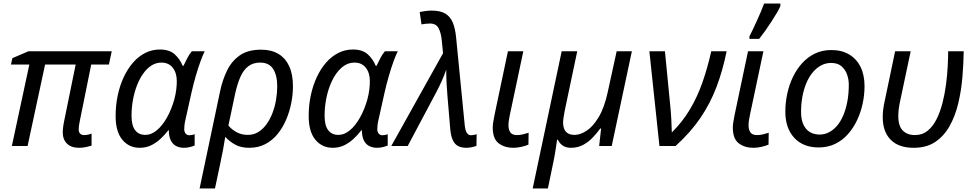

<svg xmlns="http://www.w3.org/2000/svg" viewBox="-20 -826 5504 1086"><path d="M427 10Q383 10 359 -13.5Q335 -37 335 -77Q335 -90 337 -106.5Q339 -123 344 -147L408 -461H235L136 0H47L146 -461H42L50 -497L141 -536H612L596 -461H496L431 -140Q428 -127 426.5 -114Q425 -101 425 -94Q425 -79 433 -70.5Q441 -62 456 -62Q468 -62 479 -64.5Q490 -67 498 -70V-2Q484 2 465.5 6Q447 10 427 10Z M770 10Q710 10 672 -35.5Q634 -81 634 -170Q634 -231 646 -287Q658 -343 680 -390Q702 -437 732.5 -472Q763 -507 801.5 -526.5Q840 -546 884 -546Q938 -546 968 -519Q998 -492 1013 -454H1018Q1026 -471 1038.5 -495.5Q1051 -520 1065 -536H1138Q1127 -515 1113.5 -477.5Q1100 -440 1087 -395Q1074 -350 1064 -306L1029 -149Q1025 -133 1023.5 -119Q1022 -105 1022 -96Q1022 -80 1030 -70.5Q1038 -61 1051 -61Q1057 -61 1065.5 -62.5Q1074 -64 1081 -67V-3Q1073 1 1055.5 5.5Q1038 10 1021 10Q994 10 974.5 -1Q955 -12 945 -34Q935 -56 935 -89H932Q911 -62 886.5 -39.5Q862 -17 833.5 -3.5Q805 10 770 10ZM802 -63Q836 -63 867.5 -89.5Q899 -116 924.5 -161.5Q950 -207 966 -264Q974 -294 977 -320Q980 -346 980 -367Q980 -414 957 -443Q934 -472 893 -472Q863 -472 837.5 -456Q812 -440 791 -411Q770 -382 755 -343.5Q740 -305 732 -261Q724 -217 724 -170Q724 -116 744.5 -89.5Q765 -63 802 -63Z M1226 -315Q1239 -375 1264.5 -427.5Q1290 -480 1336 -512.5Q1382 -545 1457 -545Q1515 -545 1555 -521Q1595 -497 1616 -451Q1637 -405 1637 -338Q1637 -292 1627.5 -243.5Q1618 -195 1599 -150Q1580 -105 1550.5 -68.5Q1521 -32 1481 -11Q1441 10 1390 10Q1344 10 1312 -7Q1280 -24 1254 -52Q1248 -13 1241.5 21.5Q1235 56 1226 98L1196 240H1109ZM1382 -63Q1415 -63 1441.5 -79.5Q1468 -96 1488 -124Q1508 -152 1521.5 -187.5Q1535 -223 1541.5 -262Q1548 -301 1548 -338Q1548 -400 1525 -436Q1502 -472 1451 -472Q1411 -472 1383.5 -450.5Q1356 -429 1339 -389.5Q1322 -350 1310 -296L1272 -116Q1289 -95 1317 -79Q1345 -63 1382 -63Z M1862 10Q1802 10 1764 -35.5Q1726 -81 1726 -170Q1726 -231 1738 -287Q1750 -343 1772 -390Q1794 -437 1824.5 -472Q1855 -507 1893.5 -526.5Q1932 -546 1976 -546Q2030 -546 2060 -519Q2090 -492 2105 -454H2110Q2118 -471 2130.5 -495.5Q2143 -520 2157 -536H2230Q2219 -515 2205.5 -477.5Q2192 -440 2179 -395Q2166 -350 2156 -306L2121 -149Q2117 -133 2115.5 -119Q2114 -105 2114 -96Q2114 -80 2122 -70.5Q2130 -61 2143 -61Q2149 -61 2157.5 -62.5Q2166 -64 2173 -67V-3Q2165 1 2147.5 5.5Q2130 10 2113 10Q2086 10 2066.5 -1Q2047 -12 2037 -34Q2027 -56 2027 -89H2024Q2003 -62 1978.5 -39.5Q1954 -17 1925.5 -3.5Q1897 10 1862 10ZM1894 -63Q1928 -63 1959.5 -89.5Q1991 -116 2016.5 -161.5Q2042 -207 2058 -264Q2066 -294 2069 -320Q2072 -346 2072 -367Q2072 -414 2049 -443Q2026 -472 1985 -472Q1955 -472 1929.5 -456Q1904 -440 1883 -411Q1862 -382 1847 -343.5Q1832 -305 1824 -261Q1816 -217 1816 -170Q1816 -116 1836.5 -89.5Q1857 -63 1894 -63Z M2618 10Q2591 10 2572 0.5Q2553 -9 2542 -31.5Q2531 -54 2527 -93L2511 -282Q2508 -314 2506 -354.5Q2504 -395 2504 -432Q2498 -415 2491.5 -398.5Q2485 -382 2478 -366.5Q2471 -351 2463.5 -335.5Q2456 -320 2448 -305L2286 0H2193L2486 -525L2479 -595Q2475 -639 2461 -666Q2447 -693 2412 -693Q2399 -693 2387 -691.5Q2375 -690 2364 -688L2354 -758Q2368 -761 2386 -763.5Q2404 -766 2422 -766Q2471 -766 2499 -749Q2527 -732 2541 -698.5Q2555 -665 2560 -613L2609 -114Q2611 -98 2615 -86Q2619 -74 2626.5 -67.5Q2634 -61 2644 -61Q2650 -61 2659 -62.5Q2668 -64 2676 -67L2675 -1Q2665 3 2649 6.5Q2633 10 2618 10Z M2884 10Q2834 10 2800.5 -15.5Q2767 -41 2767 -105Q2767 -121 2770.5 -139.5Q2774 -158 2778 -180L2853 -536H2940L2864 -177Q2861 -163 2858.5 -147Q2856 -131 2856 -117Q2856 -93 2866.5 -77.5Q2877 -62 2903 -62Q2920 -62 2935.5 -65.5Q2951 -69 2970 -75L2969 -8Q2956 -2 2931.5 4Q2907 10 2884 10Z M2993 240 3157 -536H3245L3174 -199Q3170 -177 3167.5 -160.5Q3165 -144 3165 -133Q3165 -100 3180.5 -81.5Q3196 -63 3230 -63Q3262 -63 3298 -86.5Q3334 -110 3366 -163Q3398 -216 3417 -303L3468 -536H3554L3440 0H3369L3380 -99H3375Q3357 -74 3333 -48.5Q3309 -23 3278.5 -6.5Q3248 10 3209 10Q3184 10 3165.5 -1Q3147 -12 3135 -36H3131Q3129 -22 3125.5 2Q3122 26 3118 49Q3114 72 3111 86L3079 240Z M3710 0 3653 -536H3741L3771 -230Q3775 -190 3777 -152.5Q3779 -115 3780 -77Q3840 -136 3882 -206.5Q3924 -277 3953 -359.5Q3982 -442 4003 -536H4090Q4068 -427 4032.5 -333.5Q3997 -240 3941 -158Q3885 -76 3801 0Z M4242 10Q4192 10 4158.5 -15.5Q4125 -41 4125 -105Q4125 -121 4128.5 -139.5Q4132 -158 4136 -180L4211 -536H4298L4222 -177Q4219 -163 4216.5 -147Q4214 -131 4214 -117Q4214 -93 4224.5 -77.5Q4235 -62 4261 -62Q4278 -62 4293.5 -65.5Q4309 -69 4328 -75L4327 -8Q4314 -2 4289.5 4Q4265 10 4242 10ZM4219 -620Q4228 -638 4239.5 -662Q4251 -686 4262.5 -711.5Q4274 -737 4284.5 -761.5Q4295 -786 4302 -806H4394V-792Q4388 -777 4374.5 -754Q4361 -731 4344 -704.5Q4327 -678 4308.5 -652Q4290 -626 4274 -606H4219Z M4610 8Q4523 8 4472.5 -46.5Q4422 -101 4422 -195Q4422 -244 4432.5 -294Q4443 -344 4464 -388.5Q4485 -433 4516.5 -468Q4548 -503 4589.5 -523Q4631 -543 4682 -543Q4741 -543 4783 -518Q4825 -493 4847.5 -447.5Q4870 -402 4870 -339Q4870 -290 4859.5 -240.5Q4849 -191 4828 -146.5Q4807 -102 4776 -67Q4745 -32 4703.5 -12Q4662 8 4610 8ZM4617 -65Q4644 -65 4668.5 -77.5Q4693 -90 4713.5 -113.5Q4734 -137 4749 -171.5Q4764 -206 4772.5 -250.5Q4781 -295 4781 -348Q4781 -377 4771 -405Q4761 -433 4739.5 -451.5Q4718 -470 4681 -470Q4650 -470 4623.5 -455.5Q4597 -441 4576 -415.5Q4555 -390 4540.5 -355Q4526 -320 4518.5 -279Q4511 -238 4511 -193Q4511 -132 4538.5 -98.5Q4566 -65 4617 -65Z M5148 10Q5063 10 5018 -35.5Q4973 -81 4973 -163Q4973 -184 4975.5 -206.5Q4978 -229 4988 -273L5043 -536H5131L5076 -276Q5066 -232 5063.5 -209.5Q5061 -187 5061 -169Q5061 -113 5086.5 -87.5Q5112 -62 5155 -62Q5197 -62 5227 -86.5Q5257 -111 5277.5 -152Q5298 -193 5311 -244Q5324 -295 5331 -348.5Q5338 -402 5340.5 -451Q5343 -500 5343 -536H5431Q5430 -465 5423.5 -388.5Q5417 -312 5400 -241Q5383 -170 5351.5 -113.5Q5320 -57 5270.5 -23.5Q5221 10 5148 10Z"/></svg>

Font: Noto Sans Display
Style: Italic
Weight: 400
Italic angle: -12°
Designer: Monotype Design Team
Foundry: Monotype Imaging Inc.
Version: Version 2.003